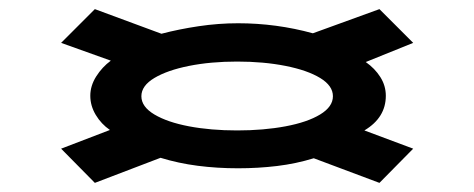

<svg xmlns="http://www.w3.org/2000/svg" viewBox="-20 -556 1040 421"><path d="M188 -155 114 -230 221 -271Q202 -284 190 -304Q178 -324 178 -346Q178 -368 191 -388.5Q204 -409 223 -423L114 -462L188 -536L334 -482Q372 -492 415.5 -498.5Q459 -505 502 -505Q586 -505 666 -483L812 -536L886 -462L782 -420Q802 -406 814 -387Q826 -368 826 -346Q826 -298 779 -270L886 -230L812 -155L668 -209Q629 -197 587.5 -192Q546 -187 502 -187Q456 -187 413.5 -192.5Q371 -198 332 -210ZM500 -270Q558 -270 606 -279Q654 -288 682 -305Q710 -322 710 -345Q710 -368 682 -385Q654 -402 606 -411.5Q558 -421 500 -421Q442 -421 394.5 -411.5Q347 -402 318.5 -385Q290 -368 290 -345Q290 -322 318.5 -305Q347 -288 394.5 -279Q442 -270 500 -270Z"/></svg>

Font: Inconsolata UltraExpanded SemiBold
Style: Regular
Weight: 600
Width: 9
Monospace: yes
Designer: Raph Levien, Cyreal, Brenton Simpson
Foundry: Raph Levien, Cyreal, Google
Version: Version 3.001; ttfautohint (v1.8.2.53-6de2)